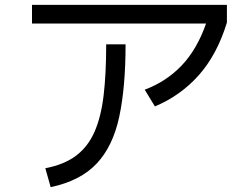

<svg xmlns="http://www.w3.org/2000/svg" viewBox="-20 -736 1040 792"><path d="M619 -297 577 -366Q667 -400 730 -466.5Q793 -533 830 -639H112V-716H916V-643Q876 -512 801 -427Q726 -342 619 -297ZM189 36 167 -42Q245 -57 294 -94Q343 -131 370 -192.5Q397 -254 407.5 -343Q418 -432 418 -553H498Q498 -377 472 -255Q446 -133 379 -61.5Q312 10 189 36Z"/></svg>

Font: Murecho
Style: Regular
Weight: 400
Designer: Neil Summerour
Foundry: Positype
Version: Version 1.010; ttfautohint (v1.8.3)